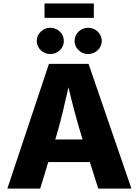

<svg xmlns="http://www.w3.org/2000/svg" viewBox="-20 -1100 810 1120"><path d="M22.9 0H214.4L261.7 -154.8H503.9L553.2 0H746.6L496.6 -727.5H265.6ZM527.3 -1079.6H239.7V-995.6H527.3ZM302.2 -286.6 312 -317.9C335.9 -400.4 357.4 -492.2 379.4 -590.3C402.8 -492.7 426.8 -400.9 452.1 -317.9L461.9 -286.6ZM494.1 -784.7C538.1 -784.7 573.7 -819.3 573.7 -861.3C573.7 -903.3 538.1 -938 494.1 -938C450.7 -938 415 -903.3 415 -861.3C415 -819.3 450.7 -784.7 494.1 -784.7ZM273.4 -784.7C317.4 -784.7 352.5 -819.3 352.5 -861.3C352.5 -903.3 317.4 -938 273.4 -938C230 -938 194.3 -903.3 194.3 -861.3C194.3 -819.3 230 -784.7 273.4 -784.7Z"/></svg>

Font: Inter ExtraBold
Style: Regular
Weight: 800
Designer: Rasmus Andersson
Foundry: rsms
Version: Version 4.001;git-9221beed3